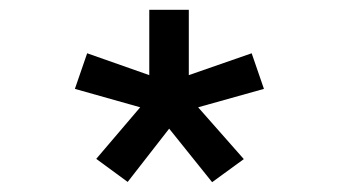

<svg xmlns="http://www.w3.org/2000/svg" viewBox="-20 -730 690 391"><path d="M240 -359.5 176 -406.5 265.5 -511.5 132.5 -549 157.5 -621.5 284 -577V-710H364.5V-577L492.5 -621.5L517.5 -549L383.5 -511.5L476.5 -406L412 -359L324.5 -468Z"/></svg>

Font: Azeret Mono Thin
Style: Regular
Weight: 100
Designer: Martin Vácha
Foundry: Displaay
Version: Version 1.002